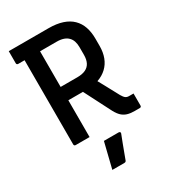

<svg xmlns="http://www.w3.org/2000/svg" viewBox="-223 -814 1046 1171"><g transform="rotate(-30 300.0 -228.5)"><path d="M378 -324Q406 -273 431.5 -226.5Q457 -180 484 -129Q495 -110 504.5 -103Q514 -96 528 -96Q534 -96 537 -96Q540 -96 544 -96H560Q560 -73 560 -53.5Q560 -34 560 -11Q560 -6 557 -3Q554 0 549 0Q542 0 532 0Q522 0 513 0Q483 0 462 -6.5Q441 -13 425 -28Q409 -43 395 -69Q368 -122 340.5 -175.5Q313 -229 286 -282ZM30 -700Q100 -700 170 -700Q240 -700 310 -700Q366 -700 407 -686.5Q448 -673 474.5 -647Q501 -621 513.5 -584.5Q526 -548 526 -502V-451Q526 -406 512.5 -370.5Q499 -335 472.5 -310Q446 -285 409 -272Q372 -259 324 -259Q290 -259 254.5 -259Q219 -259 184 -259L173 -253V-353Q208 -353 242.5 -353Q277 -353 312 -353Q348 -353 371 -364Q394 -375 405 -397Q416 -419 416 -451V-505Q416 -529 410 -547Q404 -565 392 -577Q380 -590 360 -597Q340 -604 312 -604Q267 -604 221.5 -604Q176 -604 131 -604Q86 -604 41 -604Q36 -604 33 -607Q30 -610 30 -615Q30 -637 30 -657.5Q30 -678 30 -700ZM195 0Q170 0 146.5 0Q123 0 97 0Q92 0 89 -3Q86 -6 86 -11Q86 -93 86 -171.5Q86 -250 86 -327.5Q86 -405 86 -484Q86 -563 86 -644H207L195 -622Q195 -581 195 -540Q195 -499 195 -459Q195 -399 195 -340.5Q195 -282 195 -222.5Q195 -163 195 -99Q195 -72 195 -47Q195 -22 195 0ZM259 64Q278 64 294.5 64Q311 64 328 64Q345 64 362 64Q368 64 371.5 67.5Q375 71 373 77Q362 106 352.5 130Q343 154 334.5 178Q326 202 314 233Q313 237 309.5 240Q306 243 299 243Q283 243 261.5 243Q240 243 215 243Q223 210 230.5 180Q238 150 245 121Q252 92 259 64Z"/></g></svg>

Font: Recursive Monospace Medium
Style: Regular
Weight: 500
Version: Version 1.047